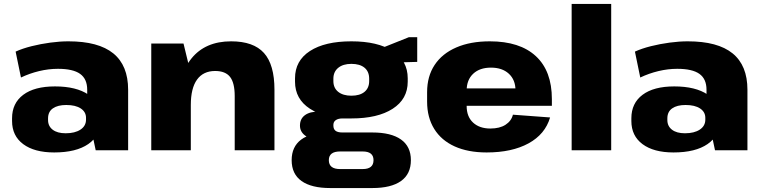

<svg xmlns="http://www.w3.org/2000/svg" viewBox="-20 -760 3855 971"><path d="M421 -203V-306Q421 -361 385 -386.5Q349 -412 273 -412Q226 -412 178 -400.5Q130 -389 86 -368L59 -499Q94 -515 140 -526.5Q186 -538 234.5 -544.5Q283 -551 326 -551Q478 -551 553 -490Q628 -429 628 -306V0H464ZM254 11Q154 11 97.5 -31Q41 -73 41 -148V-162Q41 -238 97.5 -280.5Q154 -323 258 -323Q366 -323 427 -281.5Q488 -240 488 -165V-150Q488 -74 426.5 -31.5Q365 11 254 11ZM312 -86Q359 -86 387 -104.5Q415 -123 415 -155V-164Q415 -194 388.5 -211.5Q362 -229 315 -229Q272 -229 247.5 -212Q223 -195 223 -161V-153Q223 -122 246.5 -104Q270 -86 312 -86Z M1167 -274Q1167 -341 1143.5 -371Q1120 -401 1068 -401Q1008 -401 976.5 -357.5Q945 -314 945 -229L878 -140V-212Q878 -377 948 -464Q1018 -551 1149 -551Q1262 -551 1315 -492Q1368 -433 1368 -306V0H1167ZM745 -540H908L945 -388V0H745Z M1757 -161Q1623 -161 1547.5 -210Q1472 -259 1472 -347V-364Q1472 -453 1547.5 -502Q1623 -551 1757 -551Q1890 -551 1966 -502Q2042 -453 2042 -364V-347Q2042 -259 1966 -210Q1890 -161 1757 -161ZM1650 191Q1555 191 1505 155.5Q1455 120 1455 50Q1455 -18 1503 -54Q1551 -90 1649 -90H1863Q1958 -90 2008 -54.5Q2058 -19 2058 50Q2058 120 2008 155.5Q1958 191 1863 191ZM1814 95Q1869 95 1869 50Q1869 6 1814 6H1700Q1643 6 1643 50Q1643 95 1700 95ZM1594 -55Q1549 -55 1523 -74.5Q1497 -94 1497 -125Q1497 -159 1522 -177.5Q1547 -196 1594 -196H1757V-161H1712Q1690 -161 1677.5 -152Q1665 -143 1666 -125Q1666 -107 1677 -98.5Q1688 -90 1712 -90H1757V-55ZM1757 -276Q1800 -276 1823.5 -295.5Q1847 -315 1847 -350V-362Q1847 -398 1823.5 -417.5Q1800 -437 1757 -437Q1715 -437 1690.5 -417Q1666 -397 1666 -362V-350Q1666 -315 1690.5 -295.5Q1715 -276 1757 -276ZM1878 -504 2048 -572H2090V-447L1878 -441Z M2441 11Q2347 11 2279.5 -19.5Q2212 -50 2176 -108Q2140 -166 2140 -246V-294Q2140 -374 2178 -431.5Q2216 -489 2287.5 -520Q2359 -551 2457 -551Q2609 -551 2690 -476Q2771 -401 2771 -259V-225H2304V-313H2613L2587 -280V-303Q2587 -356 2553.5 -387Q2520 -418 2463 -418Q2406 -418 2373 -387Q2340 -356 2340 -302V-224Q2340 -170 2372.5 -140Q2405 -110 2460 -110Q2507 -110 2536.5 -129Q2566 -148 2574 -180L2762 -166Q2737 -81 2653 -35Q2569 11 2441 11Z M3071 -740V0H2871V-740Z M3553 -203V-306Q3553 -361 3517 -386.5Q3481 -412 3405 -412Q3358 -412 3310 -400.5Q3262 -389 3218 -368L3191 -499Q3226 -515 3272 -526.5Q3318 -538 3366.5 -544.5Q3415 -551 3458 -551Q3610 -551 3685 -490Q3760 -429 3760 -306V0H3596ZM3386 11Q3286 11 3229.5 -31Q3173 -73 3173 -148V-162Q3173 -238 3229.5 -280.5Q3286 -323 3390 -323Q3498 -323 3559 -281.5Q3620 -240 3620 -165V-150Q3620 -74 3558.5 -31.5Q3497 11 3386 11ZM3444 -86Q3491 -86 3519 -104.5Q3547 -123 3547 -155V-164Q3547 -194 3520.5 -211.5Q3494 -229 3447 -229Q3404 -229 3379.5 -212Q3355 -195 3355 -161V-153Q3355 -122 3378.5 -104Q3402 -86 3444 -86Z"/></svg>

Font: Pathway Extreme 28pt ExtraBold
Style: Regular
Weight: 800
Designer: Eduardo Rodriguez Tunni
Foundry: Eduardo Rodriguez Tunni
Version: Version 1.001;gftools[0.9.26]